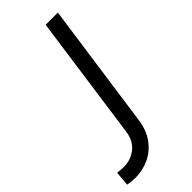

<svg xmlns="http://www.w3.org/2000/svg" viewBox="-370 -580 845 845"><g transform="rotate(-45 52.5 -158.0)"><path d="M-127 215 -121 147Q-110 148 -99.5 149Q-89 150 -81 150Q-39 150 -5.5 124Q28 98 35 48L117 -536H193L110 52Q102 107 74.5 144.5Q47 182 6.5 201Q-34 220 -81 220Q-89 220 -104 218.5Q-119 217 -127 215Z"/></g></svg>

Font: Kosmopol Plus Jakarta Sans Italic It
Style: Regular
Weight: 400
Italic angle: -8.04999°
Designer: Gumpita Rahayu
Foundry: Tokotype
Version: Version 2.006